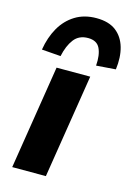

<svg xmlns="http://www.w3.org/2000/svg" viewBox="-118 -836 623 898"><g transform="rotate(15 193.5 -387.5)"><path d="M34 0 114 -503H277L197 0ZM118 -560 26 -567Q36 -628 62.5 -674.5Q89 -721 132.5 -748Q176 -775 235 -775Q295 -775 330 -748Q365 -721 378.5 -674Q392 -627 384 -567L290 -560Q294 -612 279 -643.5Q264 -675 221 -675Q177 -675 153 -643.5Q129 -612 118 -560Z"/></g></svg>

Font: Nunito Sans 7pt ExtraBold
Style: Italic
Weight: 800
Italic angle: -9°
Designer: Vernon Adams
Foundry: Vernon Adams
Version: Version 3.101;gftools[0.9.27]